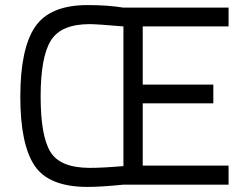

<svg xmlns="http://www.w3.org/2000/svg" viewBox="-20 -726 984 756"><path d="M880 1H467Q377 10 325 10Q172 10 116 -74Q60 -158 60 -345Q60 -534 118 -620Q176 -706 325 -706Q404 -706 466 -696H880V-622H542V-393H820V-319H542V-74H880ZM334 -65Q384 -65 466 -72V-622Q361 -631 333 -631Q220 -631 180 -566Q140 -501 140 -346Q140 -191 178.5 -128Q217 -65 334 -65Z"/></svg>

Font: TitilliumText22L Rg
Style: Regular
Weight: 400
Designer: Campivisivi
Foundry: Campivisivi
Version: 1.000